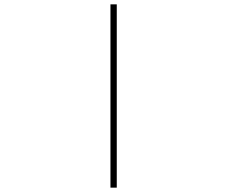

<svg xmlns="http://www.w3.org/2000/svg" viewBox="-20 -819 1040 883"><path d="M488 -799H517V44H488Z"/></svg>

Font: Noto Sans Korean Thin
Style: Regular
Weight: 250
Designer: Ryoko NISHIZUKA  (kana & ideographs); Paul D. Hunt (Latin, Greek & Cyrillic); Wenlong ZHANG  (bopomofo); Sandoll Communi
Foundry: Adobe Systems Incorporated
Version: Version 1.0001;PS 1;hotconv 1.0.78;makeotf.lib2.5.61930